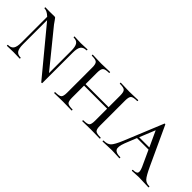

<svg xmlns="http://www.w3.org/2000/svg" viewBox="51 -1061 1649 1649"><g transform="rotate(45 875.5 -236.5)"><path d="M540 -468Q543 -468 543 -462Q543 -456 540 -456Q503 -456 487 -434Q471 -412 471 -359V11Q471 13 466.5 14Q462 15 460 13L130 -386Q122 -396 118 -400V-109Q118 -56 133 -34Q148 -12 185 -12Q187 -12 187 -6Q187 0 185 0Q174 0 149 -1Q124 -2 109 -2Q94 -2 67.5 -1Q41 0 30 0Q28 0 28 -6Q28 -12 30 -12Q67 -12 82.5 -34Q98 -56 98 -109V-421Q62 -456 30 -456Q28 -456 28 -462Q28 -468 30 -468Q40 -468 59 -467.5Q78 -467 86 -467Q95 -467 110.5 -467.5Q126 -468 139 -468Q147 -468 151.5 -464Q156 -460 166 -444.5Q176 -429 186 -416L451 -90V-359Q451 -412 436 -434Q421 -456 385 -456Q382 -456 382 -462Q382 -468 385 -468Q396 -468 421 -466.5Q446 -465 461 -465Q475 -465 502 -466.5Q529 -468 540 -468Z M1156 -12Q1159 -12 1159 -6Q1159 0 1156 0Q1143 0 1107 -1Q1071 -2 1051 -2Q1029 -2 993.5 -1Q958 0 946 0Q943 0 943 -6Q943 -12 946 -12Q994 -12 1007 -24.5Q1020 -37 1020 -81V-227H740V-81Q740 -37 753.5 -24.5Q767 -12 815 -12Q817 -12 817 -6Q817 0 815 0Q802 0 766.5 -1Q731 -2 709 -2Q689 -2 653 -1Q617 0 604 0Q602 0 602 -6Q602 -12 604 -12Q652 -12 666 -24.5Q680 -37 680 -81V-387Q680 -430 666 -443Q652 -456 605 -456Q603 -456 603 -462Q603 -468 605 -468Q618 -468 653.5 -466.5Q689 -465 709 -465Q731 -465 767 -466.5Q803 -468 815 -468Q817 -468 817 -462Q817 -456 815 -456Q768 -456 754 -442Q740 -428 740 -385V-245H1020V-385Q1020 -429 1006.5 -442.5Q993 -456 946 -456Q943 -456 943 -462Q943 -468 946 -468Q958 -468 993.5 -466.5Q1029 -465 1051 -465Q1071 -465 1107 -466.5Q1143 -468 1156 -468Q1159 -468 1159 -462Q1159 -456 1156 -456Q1108 -456 1094 -443Q1080 -430 1080 -387V-81Q1080 -37 1094 -24.5Q1108 -12 1156 -12Z M1747 -12Q1751 -12 1751 -6Q1751 0 1747 0Q1729 0 1689 -2Q1649 -4 1631 -4Q1616 -4 1589.5 -2Q1563 0 1549 0Q1545 0 1545 -6Q1545 -12 1549 -12Q1587 -12 1596 -27Q1605 -42 1587 -84L1520 -230H1380L1337 -123Q1313 -60 1327 -36Q1341 -12 1394 -12Q1398 -12 1398 -6Q1398 0 1394 0Q1379 0 1351 -2Q1323 -4 1301 -4Q1277 -4 1245 -2Q1213 0 1194 0Q1189 0 1189 -6Q1189 -12 1194 -12Q1238 -12 1260 -33.5Q1282 -55 1314 -132L1458 -483Q1459 -487 1463.5 -487Q1468 -487 1470 -483L1630 -137Q1667 -57 1688 -34.5Q1709 -12 1747 -12ZM1388 -248H1512L1446 -391Z"/></g></svg>

Font: Cormorant SC
Style: Regular
Weight: 400
Designer: Christian Thalmann (Catharsis Fonts)
Version: Version 1.000;PS 002.000;hotconv 1.0.88;makeotf.lib2.5.64775